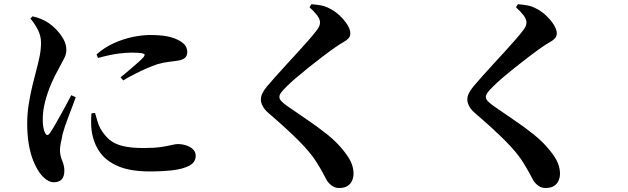

<svg xmlns="http://www.w3.org/2000/svg" viewBox="-20 -839 3040 930"><path d="M447.6 -575.4 454.7 -558.3Q517.7 -575.2 555.9 -579.7Q594.2 -584.1 616.5 -584.1Q653.6 -584.1 667.4 -581.1Q681.1 -578.2 680.6 -573.2Q680.2 -568.3 674.6 -561.5Q666.6 -552.5 648.8 -536.5Q631.1 -520.4 608.7 -501.7Q586.4 -483 564.1 -464.4L577 -449.5Q603.9 -465.9 633.6 -481Q663.2 -496.1 691.6 -508.4Q720 -520.6 742.5 -528Q772.8 -536.8 799.5 -539.7Q826.2 -542.6 848.8 -546.5Q867.2 -550.7 877.1 -560.1Q887.1 -569.5 887.1 -588.3Q887.1 -601.4 879.2 -615.6Q871.2 -629.8 848 -642.6Q822.5 -656.7 789.7 -663Q756.9 -669.4 706.1 -669.4Q669.1 -669.4 623.5 -660Q577.8 -650.6 532.1 -630.2Q486.4 -609.9 447.6 -575.4ZM440.4 -292 423.2 -289.9Q421.5 -272.3 421.3 -250.6Q421.1 -228.9 423.9 -205.9Q431.7 -148.4 462.3 -103.8Q493 -59.2 552.3 -33.9Q611.6 -8.6 706 -8.6Q766.8 -8.6 816.8 -14.4Q866.9 -20.3 897.4 -36.7Q927.9 -53.1 927.9 -84.5Q927.9 -103.4 914.8 -115.9Q901.6 -128.5 881.8 -134.8Q862 -141.2 840.3 -141.2Q830.2 -141.2 811.2 -136.5Q792.2 -131.8 759.8 -126.9Q727.4 -122 676.8 -122Q615.1 -122 575.5 -131.5Q536 -140.9 510.8 -161.9Q485.7 -182.9 466.1 -216.8Q457.5 -232.4 451.5 -253.4Q445.4 -274.4 440.4 -292ZM127.2 -748.9 137.5 -760Q161.6 -754.4 179.7 -746.8Q197.9 -739.2 215.9 -727.3Q231.5 -717.1 251.5 -696.9Q271.6 -676.6 286.5 -650.8Q301.4 -625 301.4 -597.3Q301.4 -576.4 291.1 -556.9Q280.9 -537.4 262.6 -503Q243.9 -470.5 226.7 -430Q209.6 -389.6 198.3 -346Q187.1 -302.5 187.1 -260.4Q187.1 -237 190.1 -221.3Q193 -205.6 197.5 -196.8Q208.3 -173.7 222.9 -196.1Q232.4 -209.8 245.5 -232.5Q258.6 -255.1 273.3 -281.6Q287.9 -308.1 301.8 -333.5Q315.6 -358.9 325.1 -377.9L346.9 -368.1Q339.6 -347.6 330.2 -322.6Q320.8 -297.6 311 -272.4Q301.3 -247.2 294.1 -225.5Q286.9 -203.9 283.4 -189.9Q277.1 -160.4 273.8 -142.5Q270.5 -124.7 270.5 -112.8Q270.5 -86.3 281.1 -61.1Q291.7 -36 291.7 -12.7Q291.7 43.8 241 43.8Q222.7 43.8 205 31.3Q187.4 18.7 172.8 -1.1Q154.5 -26.7 140.8 -61.3Q127 -96 119.4 -140.8Q111.7 -185.6 111.7 -241.5Q111.7 -287.8 119.2 -335.2Q126.8 -382.6 137.2 -425.1Q147.6 -467.5 155.6 -497.5Q165.3 -534.3 171.9 -566.1Q178.4 -597.9 178.7 -631.4Q178.9 -665.6 162.7 -696.4Q146.5 -727.2 127.2 -748.9Z M1479.2 -803.8 1488.6 -818.7Q1511.6 -816.8 1533.1 -813.1Q1554.6 -809.3 1572.7 -799.8Q1601.7 -786 1625.1 -763.9Q1648.4 -741.8 1662.7 -718.8Q1676.9 -695.8 1676.9 -677.8Q1676.9 -662.5 1667.5 -652.7Q1658 -642.9 1641.3 -633.6Q1624.6 -624.2 1602.8 -609Q1575.9 -590.2 1542 -564.4Q1508.1 -538.6 1474.4 -511.7Q1440.6 -484.7 1412.7 -460.7Q1384.8 -436.6 1369 -420.6Q1349.2 -401.3 1341.3 -390.1Q1333.3 -378.8 1333.3 -369.4Q1333.3 -358.6 1343.5 -348.3Q1353.7 -337.9 1369.2 -326.8Q1417.1 -293.1 1467.8 -259.1Q1518.5 -225.1 1565 -187.9Q1611.6 -150.7 1645.4 -107.7Q1671.7 -74.9 1682.1 -49Q1692.5 -23 1692.5 2.8Q1692.5 18.5 1686 34.6Q1679.6 50.7 1664.3 61.2Q1648.9 71.6 1622.9 71.6Q1603 71.6 1588.1 60.9Q1573.2 50.1 1564.1 36.3Q1554.9 20.1 1544.7 0.3Q1534.4 -19.5 1514.2 -51.9Q1485.2 -99.2 1426.4 -158Q1367.6 -216.8 1279.9 -291.9Q1261.7 -307.4 1252.6 -324.8Q1243.6 -342.1 1243.6 -356.2Q1243.6 -371.8 1250.7 -386.6Q1257.9 -401.5 1273 -420.2Q1289.4 -439.4 1314.3 -467.5Q1339.2 -495.5 1368.1 -527Q1397 -558.4 1425 -589Q1453 -619.6 1475.4 -645.3Q1497.7 -670.9 1509 -685.7Q1520.8 -700.2 1525.5 -710.2Q1530.1 -720.2 1530.1 -730.4Q1530.1 -746.5 1515.6 -765.2Q1501.1 -784 1479.2 -803.8Z M2479.2 -803.8 2488.6 -818.7Q2511.6 -816.8 2533.1 -813.1Q2554.6 -809.3 2572.7 -799.8Q2601.7 -786 2625.1 -763.9Q2648.4 -741.8 2662.7 -718.8Q2676.9 -695.8 2676.9 -677.8Q2676.9 -662.5 2667.5 -652.7Q2658 -642.9 2641.3 -633.6Q2624.6 -624.2 2602.8 -609Q2575.9 -590.2 2542 -564.4Q2508.1 -538.6 2474.4 -511.7Q2440.6 -484.7 2412.7 -460.7Q2384.8 -436.6 2369 -420.6Q2349.2 -401.3 2341.3 -390.1Q2333.3 -378.8 2333.3 -369.4Q2333.3 -358.6 2343.5 -348.3Q2353.7 -337.9 2369.2 -326.8Q2417.1 -293.1 2467.8 -259.1Q2518.5 -225.1 2565 -187.9Q2611.6 -150.7 2645.4 -107.7Q2671.7 -74.9 2682.1 -49Q2692.5 -23 2692.5 2.8Q2692.5 18.5 2686 34.6Q2679.6 50.7 2664.3 61.2Q2648.9 71.6 2622.9 71.6Q2603 71.6 2588.1 60.9Q2573.2 50.1 2564.1 36.3Q2554.9 20.1 2544.7 0.3Q2534.4 -19.5 2514.2 -51.9Q2485.2 -99.2 2426.4 -158Q2367.6 -216.8 2279.9 -291.9Q2261.7 -307.4 2252.6 -324.8Q2243.6 -342.1 2243.6 -356.2Q2243.6 -371.8 2250.7 -386.6Q2257.9 -401.5 2273 -420.2Q2289.4 -439.4 2314.3 -467.5Q2339.2 -495.5 2368.1 -527Q2397 -558.4 2425 -589Q2453 -619.6 2475.4 -645.3Q2497.7 -670.9 2509 -685.7Q2520.8 -700.2 2525.5 -710.2Q2530.1 -720.2 2530.1 -730.4Q2530.1 -746.5 2515.6 -765.2Q2501.1 -784 2479.2 -803.8Z"/></svg>

Font: Source Han Serif JP VF
Style: Regular
Weight: 250
Designer: Ryoko NISHIZUKA 西塚涼子 (kana & ideographs); Frank Grießhammer (Latin, Greek & Cyrillic); Wenlong ZHANG 张文龙 (bopomofo); San
Foundry: Adobe
Version: Version 2.001;hotconv 1.1.0;makeotfexe 2.6.0